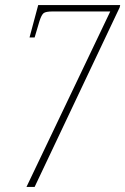

<svg xmlns="http://www.w3.org/2000/svg" viewBox="-20 -734 492 754"><path d="M413 -689H187Q160 -689 151.5 -682.5Q143 -676 135 -651L116 -587H96L130 -714H452L450 -705L116 0H84Z"/></svg>

Font: Noto Serif CondThin
Style: Italic
Weight: 250
Width: 3
Italic angle: -12°
Designer: Monotype Design Team
Foundry: Monotype Imaging Inc.
Version: Version 1.001